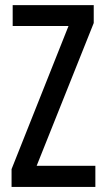

<svg xmlns="http://www.w3.org/2000/svg" viewBox="-20 -734 415 754"><path d="M354.5 0H25.4V-69.8L249 -631.8H29.8V-713.9H348.1V-643.6L124 -83H354.5Z"/></svg>

Font: Open Sans Condensed Medium
Style: Regular
Weight: 500
Width: 3
Designer: Monotype Design Team
Foundry: Monotype Imaging Inc.
Version: Version 3.000